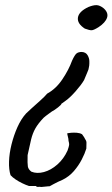

<svg xmlns="http://www.w3.org/2000/svg" viewBox="-20 -524 448 765"><path d="M145 221Q139 220 131.5 220.5Q124 221 124 217Q121 217 112 217Q103 217 95 217Q83 213 68.5 206Q54 199 41.5 190.5Q29 182 22 174Q15 152 16 119.5Q17 87 26 51Q35 15 49.5 -17.5Q64 -50 84 -72Q90 -78 106 -92.5Q122 -107 140 -123Q158 -139 168 -151Q203 -170 228.5 -208Q254 -246 267 -282Q278 -306 285.5 -311.5Q293 -317 306 -317Q322 -316 329 -304Q336 -292 336 -280Q336 -279 336 -271Q336 -263 334 -255Q334 -249 328 -236Q322 -223 315 -205Q304 -186 281.5 -160.5Q259 -135 242 -123Q233 -116 229 -113.5Q225 -111 225 -111Q225 -107 211 -96Q197 -85 187 -80Q187 -80 174.5 -71Q162 -62 154 -55Q132 -32 121 -12.5Q110 7 104 31.5Q98 56 90 94Q89 128 91 139.5Q93 151 105 160Q127 169 155 161.5Q183 154 208.5 131.5Q234 109 249 76Q255 59 255.5 53Q256 47 253 37Q253 29 250.5 20.5Q248 12 248 7Q253 6 263.5 5Q274 4 286.5 5Q299 6 307 11Q307 11 312 18Q317 25 319 30Q325 38 324.5 45.5Q324 53 324 68Q318 88 305.5 112Q293 136 274.5 157.5Q256 179 230 192Q209 201 193.5 209.5Q178 218 178 218Q178 218 170.5 218.5Q163 219 145 221ZM318 -410Q287 -430 290.5 -454Q294 -478 332 -496Q352 -504 365 -503.5Q378 -503 393 -491Q413 -473 406.5 -453.5Q400 -434 373 -416Q354 -404 345.5 -403.5Q337 -403 318 -410Z"/></svg>

Font: Caveat Medium
Style: Regular
Weight: 500
Designer: Pablo Impallari
Foundry: Pablo Impallari
Version: Version 2.000